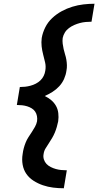

<svg xmlns="http://www.w3.org/2000/svg" viewBox="-20 -853 540 1026"><path d="M321 153Q292 153 264 149.5Q236 146 209.5 137Q183 128 159.5 113Q136 98 121 76.5Q106 55 101 27Q96 -1 101 -30Q103 -46 107 -61Q111 -76 117 -91Q123 -106 132 -120Q141 -134 150 -147.5Q159 -161 167 -175.5Q175 -190 178 -205Q180 -219 177.5 -232.5Q175 -246 168 -256.5Q161 -267 149.5 -274Q138 -281 125 -285Q112 -289 98 -290.5Q84 -292 70 -292L86 -388Q100 -388 114 -389.5Q128 -391 143 -395Q158 -399 171.5 -406Q185 -413 196 -423.5Q207 -434 213.5 -447.5Q220 -461 222 -475Q226 -498 221 -519.5Q216 -541 210.5 -562Q205 -583 202.5 -605Q200 -627 203 -650Q208 -679 222 -707Q236 -735 259 -756.5Q282 -778 309.5 -793Q337 -808 366.5 -817Q396 -826 426 -829.5Q456 -833 485 -833L469 -737Q454 -737 438 -735.5Q422 -734 407 -730Q392 -726 377 -719.5Q362 -713 348.5 -703Q335 -693 326.5 -679Q318 -665 315 -650Q313 -634 315 -619.5Q317 -605 320 -591Q323 -577 327.5 -563Q332 -549 334.5 -534.5Q337 -520 337.5 -505Q338 -490 335 -475Q332 -453 322.5 -431.5Q313 -410 297 -392.5Q281 -375 260.5 -362Q240 -349 219 -340Q238 -331 253.5 -318Q269 -305 279 -287.5Q289 -270 291.5 -248.5Q294 -227 291 -205Q288 -190 283.5 -174.5Q279 -159 273 -144.5Q267 -130 258.5 -115.5Q250 -101 241 -87.5Q232 -74 223.5 -60Q215 -46 213 -30Q210 -15 214.5 -1Q219 13 228.5 23Q238 33 251 39.5Q264 46 278 50Q292 54 307 55.5Q322 57 337 57Z"/></svg>

Font: Iosevka Custom
Style: Bold Italic
Weight: 700
Italic angle: -9°
Designer: Belleve Invis
Foundry: Belleve Invis
Version: Version 30.3.1; ttfautohint (v1.8.3)